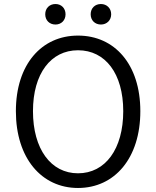

<svg xmlns="http://www.w3.org/2000/svg" viewBox="-20 -922 777 955"><path d="M368 13C550 13 678 -135 678 -369C678 -602 550 -745 368 -745C187 -745 59 -602 59 -369C59 -135 187 13 368 13ZM368 -60C233 -60 144 -181 144 -369C144 -556 233 -672 368 -672C504 -672 593 -556 593 -369C593 -181 504 -60 368 -60ZM256 -800C285 -800 306 -821 306 -851C306 -881 285 -902 256 -902C226 -902 205 -881 205 -851C205 -821 226 -800 256 -800ZM482 -800C511 -800 533 -821 533 -851C533 -881 511 -902 482 -902C452 -902 431 -881 431 -851C431 -821 452 -800 482 -800Z"/></svg>

Font: Noto Sans CJK JP DemiLight
Style: Regular
Weight: 350
Designer: Ryoko NISHIZUKA (kana & ideographs); Paul D. Hunt (Latin, Greek & Cyrillic); Wenlong ZHANG (bopomofo); Sandoll Communica
Foundry: Adobe Systems Incorporated
Version: Version 1.004;PS 1.004;hotconv 1.0.82;makeotf.lib2.5.63406